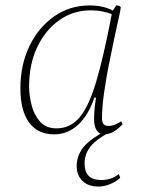

<svg xmlns="http://www.w3.org/2000/svg" viewBox="-20 -482 536 706"><path d="M179 12Q119 12 87 -31.5Q55 -75 55 -157Q55 -244 88.5 -313Q122 -382 179.5 -422Q237 -462 309 -462Q360 -462 395 -443L407 -462Q424 -462 424 -454Q424 -449 417 -418Q410 -387 400 -340Q390 -293 379.5 -240Q369 -187 362 -136Q355 -85 355 -47Q355 -19 378 -19Q392 -19 402.5 -23.5Q413 -28 426 -36L431 -25Q406 0 390.5 6Q375 12 361 12Q346 12 336 -2Q326 -16 326 -44Q326 -64 328 -84Q330 -104 333 -123H327Q305 -58 267 -23Q229 12 179 12ZM87 -163Q87 -132 96 -96Q105 -60 127 -35Q149 -10 188 -10Q238 -10 272 -49.5Q306 -89 333.5 -181Q361 -273 391 -430Q376 -436 356.5 -440Q337 -444 313 -444Q250 -444 199 -408.5Q148 -373 117.5 -310Q87 -247 87 -163ZM342 204Q305 204 283.5 183.5Q262 163 262 129Q262 84 294.5 50.5Q327 17 403 -17L412 -9Q348 19 319.5 49Q291 79 291 119Q291 180 352 180Q390 180 417 158L422 172Q407 186 385 195Q363 204 342 204Z"/></svg>

Font: Petrona Thin
Style: Italic
Weight: 100
Italic angle: -9°
Designer: Ringo R. Seeber
Foundry: Ringo R. Seeber
Version: Version 2.001; ttfautohint (v1.8.3)